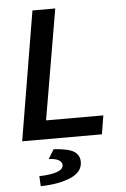

<svg xmlns="http://www.w3.org/2000/svg" viewBox="-63 -763 700 1065"><g transform="rotate(-5 287.0 -230.5)"><path d="M159 -718H286L181 -104H500L483 0H39ZM251 151Q251 134 232.5 123Q214 112 177 111L209 59Q291 64 322 84Q353 104 353 142Q353 198 287.5 226.5Q222 255 120 257L117 201Q185 199 218 186Q251 173 251 151Z"/></g></svg>

Font: Nebula Sans Semibold
Style: Regular
Weight: 600
Italic angle: -9°
Designer: Paul D. Hunt for Adobe (as Source Sans)
Foundry: Nebula Entertainment & Broadcasting LLC
Version: Version 1.010